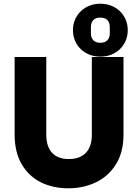

<svg xmlns="http://www.w3.org/2000/svg" viewBox="-20 -1010 745 1037"><path d="M230 -702V-282Q230 -219 261 -185Q292 -151 352 -151Q412 -151 444 -185Q476 -219 476 -282V-702H647V-283Q647 -189 607 -124Q567 -59 499.5 -26Q432 7 349 7Q266 7 200.5 -25.5Q135 -58 97 -123.5Q59 -189 59 -283V-702ZM522 -704Q491 -704 464 -714.5Q437 -725 417 -744Q397 -763 385.5 -789.5Q374 -816 374 -847Q374 -878 385.5 -904.5Q397 -931 417 -950Q437 -969 464 -979.5Q491 -990 522 -990Q553 -990 580 -979.5Q607 -969 627 -950Q647 -931 658.5 -904.5Q670 -878 670 -847Q670 -816 658.5 -789.5Q647 -763 627 -744Q607 -725 580 -714.5Q553 -704 522 -704ZM522 -779Q547 -779 560 -792.5Q573 -806 573 -830V-864Q573 -888 560 -901.5Q547 -915 522 -915Q497 -915 484 -901.5Q471 -888 471 -864V-830Q471 -806 484 -792.5Q497 -779 522 -779Z"/></svg>

Font: IBM-Poppins
Style: Poppins-Bold
Weight: 700
Designer: Mike Abbink, Paul van der Laan, Pieter van Rosmalen, Ben Mitchell, Mark Frömberg
Foundry: Bold Monday
Version: Version 1.1